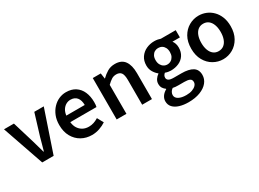

<svg xmlns="http://www.w3.org/2000/svg" viewBox="-34 -1276 3006 2229"><g transform="rotate(-30 1469.0 -162.0)"><path d="M206 0 14 -555H147L234 -267Q246 -227 257.5 -184.5Q269 -142 281 -101H286Q298 -142 309.5 -184.5Q321 -227 332 -267L420 -555H547L359 0Z M868 14Q791 14 729 -21Q667 -56 630.5 -121Q594 -186 594 -277Q594 -345 615.5 -398.5Q637 -452 673.5 -490.5Q710 -529 755.5 -549Q801 -569 850 -569Q925 -569 976 -535.5Q1027 -502 1053 -442.5Q1079 -383 1079 -305Q1079 -286 1077.5 -269.5Q1076 -253 1073 -242H722Q727 -193 749 -159Q771 -125 805.5 -106.5Q840 -88 885 -88Q920 -88 951 -98.5Q982 -109 1013 -128L1058 -46Q1019 -20 970 -3Q921 14 868 14ZM720 -331H967Q967 -394 938 -430.5Q909 -467 852 -467Q821 -467 793 -451.5Q765 -436 745.5 -406Q726 -376 720 -331Z M1204 0V-555H1311L1322 -480H1324Q1361 -517 1405 -543Q1449 -569 1506 -569Q1595 -569 1636 -511Q1677 -453 1677 -348V0H1546V-331Q1546 -400 1525.5 -428Q1505 -456 1460 -456Q1424 -456 1396.5 -438.5Q1369 -421 1335 -388V0Z M2029 245Q1963 245 1910.5 229Q1858 213 1828 181Q1798 149 1798 101Q1798 66 1818.5 35.5Q1839 5 1878 -17V-22Q1857 -36 1842.5 -58.5Q1828 -81 1828 -115Q1828 -147 1846.5 -174.5Q1865 -202 1890 -218V-222Q1861 -244 1838 -282Q1815 -320 1815 -369Q1815 -433 1846 -478Q1877 -523 1927 -546Q1977 -569 2034 -569Q2059 -569 2080 -565Q2101 -561 2117 -555H2316V-458H2216Q2229 -442 2237.5 -418Q2246 -394 2246 -365Q2246 -304 2218 -261.5Q2190 -219 2141.5 -197.5Q2093 -176 2034 -176Q2018 -176 1998.5 -179.5Q1979 -183 1960 -190Q1948 -180 1940.5 -168Q1933 -156 1933 -137Q1933 -115 1952.5 -101.5Q1972 -88 2023 -88H2122Q2221 -88 2273 -55.5Q2325 -23 2325 49Q2325 104 2289 148.5Q2253 193 2186 219Q2119 245 2029 245ZM2034 -258Q2061 -258 2083 -271.5Q2105 -285 2118 -309.5Q2131 -334 2131 -369Q2131 -404 2118 -428.5Q2105 -453 2083.5 -465.5Q2062 -478 2034 -478Q2008 -478 1986.5 -465.5Q1965 -453 1952 -429Q1939 -405 1939 -369Q1939 -334 1952 -309.5Q1965 -285 1986.5 -271.5Q2008 -258 2034 -258ZM2048 160Q2094 160 2127.5 147.5Q2161 135 2179.5 115Q2198 95 2198 71Q2198 38 2173 26.5Q2148 15 2101 15H2025Q2003 15 1984.5 13.5Q1966 12 1950 8Q1928 24 1918 43Q1908 62 1908 81Q1908 118 1946 139Q1984 160 2048 160Z M2628 14Q2559 14 2498.5 -20.5Q2438 -55 2401 -120.5Q2364 -186 2364 -277Q2364 -370 2401 -435Q2438 -500 2498.5 -534.5Q2559 -569 2628 -569Q2680 -569 2727.5 -549.5Q2775 -530 2812 -492.5Q2849 -455 2870.5 -401Q2892 -347 2892 -277Q2892 -186 2855 -120.5Q2818 -55 2757.5 -20.5Q2697 14 2628 14ZM2628 -94Q2669 -94 2698 -116.5Q2727 -139 2742.5 -180.5Q2758 -222 2758 -277Q2758 -333 2742.5 -374.5Q2727 -416 2698 -438.5Q2669 -461 2628 -461Q2588 -461 2559 -438.5Q2530 -416 2514.5 -374.5Q2499 -333 2499 -277Q2499 -222 2514.5 -180.5Q2530 -139 2559 -116.5Q2588 -94 2628 -94Z"/></g></svg>

Font: Noto Sans TC Thin SemiBold
Style: Regular
Weight: 600
Version: Version 2.004-H2;hotconv 1.0.118;makeotfexe 2.5.65603